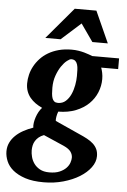

<svg xmlns="http://www.w3.org/2000/svg" viewBox="-93 -766 688 1040"><g transform="rotate(5 251.0 -246.5)"><path d="M325.2 83Q325.2 65.9 314.5 50.8Q303.7 35.6 275.9 22.9L164.1 -25.9Q147.5 -19.5 136.2 -10.3Q125 -1 117.9 10.5Q110.8 22 107.9 35.2Q105 48.3 105 62Q105 78.1 109.9 97.4Q114.7 116.7 126.7 133.5Q138.7 150.4 158.9 161.6Q179.2 172.9 210 172.9Q244.1 172.9 266.4 163.1Q288.6 153.3 301.8 139.4Q314.9 125.5 320.1 110.1Q325.2 94.7 325.2 83ZM314 -359.9Q314 -377.4 313.5 -393.6Q313 -409.7 309.3 -421.9Q305.7 -434.1 297.9 -441.2Q290 -448.2 275.9 -448.2Q267.6 -448.2 252.7 -436.5Q237.8 -424.8 223.1 -403.3Q208.5 -381.8 197.8 -351.8Q187 -321.8 187 -285.2Q187 -267.6 188.2 -253.2Q189.5 -238.8 193.1 -228.3Q196.8 -217.8 204.1 -211.9Q211.4 -206.1 224.1 -206.1Q249 -206.1 266.1 -221.4Q283.2 -236.8 293.7 -260Q304.2 -283.2 309.1 -310.1Q314 -336.9 314 -359.9ZM440.9 -417Q445.3 -405.8 448.7 -389.4Q452.1 -373 452.1 -355Q452.1 -317.9 437.7 -282.7Q423.3 -247.6 395.3 -220.2Q367.2 -192.9 325.7 -176.3Q284.2 -159.7 230 -159.2Q224.6 -145 222.2 -130.6Q219.7 -116.2 221.2 -107.9L354 -47.9Q377.9 -37.6 397.5 -27.1Q417 -16.6 430.9 -3.9Q444.8 8.8 452.4 24.9Q460 41 460 63Q460 94.7 438 124.5Q416 154.3 378.4 177.5Q340.8 200.7 290.8 214.8Q240.7 229 184.1 229Q124.5 229 83.7 215.6Q43 202.1 17.3 180.9Q-8.3 159.7 -19.5 132.8Q-30.8 106 -30.8 79.1Q-30.8 53.7 -20.5 32.2Q-10.3 10.7 7.8 -6.8Q25.9 -24.4 50.3 -37.8Q74.7 -51.3 103 -61Q101.1 -72.8 103.3 -87.6Q105.5 -102.5 110.6 -117.9Q115.7 -133.3 123.5 -147.5Q131.3 -161.6 141.1 -171.9Q121.1 -181.2 104.2 -193.1Q87.4 -205.1 75 -220.2Q62.5 -235.4 55.7 -254.4Q48.8 -273.4 48.8 -296.9Q48.8 -320.3 54.7 -344.5Q60.5 -368.7 72.8 -391.1Q85 -413.6 103.3 -433.3Q121.6 -453.1 146.7 -468Q171.9 -482.9 203.6 -491.5Q235.4 -500 273.9 -500Q293 -500 310.3 -497.3Q327.6 -494.6 342.3 -490.5Q356.9 -486.3 368.4 -482.2Q379.9 -478 387.2 -475.1H533.2V-417ZM381.3 -550.8 314.5 -646 208.5 -550.8H125.5L270.5 -722.2H388.2L465.3 -550.8Z"/></g></svg>

Font: Charis SIL Viet
Style: Bold Italic
Weight: 700
Italic angle: -11°
Foundry: SIL International
Version: Version 5.000